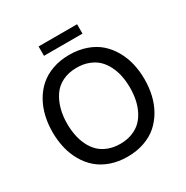

<svg xmlns="http://www.w3.org/2000/svg" viewBox="-189 -993 1123 1160"><g transform="rotate(-30 372.5 -413.0)"><path d="M237.8 -771V-836.4H506.3V-771ZM489.5 -9Q436 9.8 372.1 9.8Q308.1 9.8 255.1 -9Q202.1 -27.8 164.8 -60.5Q127.4 -93.3 101.8 -138.2Q76.2 -183.1 64 -235.4Q51.8 -287.6 51.8 -345.2Q51.8 -402.8 64 -454.8Q76.2 -506.8 101.8 -552Q127.4 -597.2 164.8 -629.9Q202.1 -662.6 255.1 -681.4Q308.1 -700.2 372.1 -700.2Q436 -700.2 489.5 -681.4Q543 -662.6 580.1 -629.9Q617.2 -597.2 643.1 -552Q668.9 -506.8 681.2 -454.8Q693.4 -402.8 693.4 -345.2Q693.4 -287.6 681.2 -235.4Q668.9 -183.1 643.1 -138.2Q617.2 -93.3 580.1 -60.5Q543 -27.8 489.5 -9ZM372.1 -79.6Q418.5 -79.6 455.8 -94Q493.2 -108.4 518.1 -132.8Q543 -157.2 559.8 -191.4Q576.7 -225.6 584.2 -263.9Q591.8 -302.2 591.8 -345.2Q591.8 -388.2 584.2 -426.3Q576.7 -464.4 559.8 -498.5Q543 -532.7 518.1 -557.1Q493.2 -581.5 455.8 -595.9Q418.5 -610.4 372.1 -610.4Q314.9 -610.4 272 -588.9Q229 -567.4 203.9 -529.8Q178.7 -492.2 166.3 -445.8Q153.8 -399.4 153.8 -345.2Q153.8 -302.2 161.4 -263.9Q168.9 -225.6 185.5 -191.4Q202.1 -157.2 227.1 -132.8Q252 -108.4 289.1 -94Q326.2 -79.6 372.1 -79.6Z"/></g></svg>

Font: HK Grotesk Medium
Style: Regular
Weight: 500
Designer: Alfredo Marco Pradil and Stefan Peev
Foundry: Hanken Design Co.
Version: Version 1.045;PS 001.045;hotconv 1.0.88;makeotf.lib2.5.64775